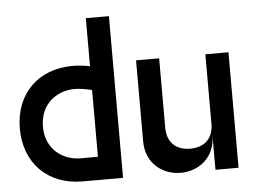

<svg xmlns="http://www.w3.org/2000/svg" viewBox="-50 -764 1101 828"><g transform="rotate(-5 500.0 -350.0)"><path d="M275 0H450V-700H350V-492C330 -496 304 -500 275 -500C125 -500 25 -400 25 -250C25 -100 125 0 275 0ZM125 -250C125 -350 200 -400 275 -400C298 -400 326 -395 350 -389V-100H275C200 -100 125 -150 125 -250Z M700 0C775 0 850 -50 850 -150V0H950V-500H850V-200C850 -125 800 -100 750 -100C700 -100 650 -125 650 -200V-500H550V-150C550 -50 625 0 700 0Z"/></g></svg>

Font: LS-VG5000
Style: Regular
Weight: 400
Designer: Justin Bihan, 2021
Foundry: Justin Bihan, 2021
Version: Version 1.000;Glyphs 3.1.2 (3151)